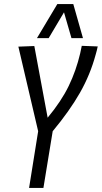

<svg xmlns="http://www.w3.org/2000/svg" viewBox="-20 -931 504 951"><path d="M124 0 169 -281 71 -700 150 -703 216 -348Q284 -430 320.5 -505.5Q357 -581 377 -666Q381 -685 385 -704L464 -701Q462 -691 459.5 -681Q457 -671 454 -661Q427 -561 376 -471.5Q325 -382 241 -281L195 0ZM163 -742 264 -911H343L391 -742H334L297 -870L221 -742Z"/></svg>

Font: Georama SemiCondensed
Style: Italic
Weight: 400
Width: 4
Italic angle: -9°
Designer: Jean-Baptiste Levee
Foundry: Production Type
Version: Version 1.000